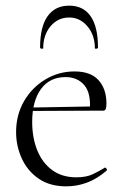

<svg xmlns="http://www.w3.org/2000/svg" viewBox="-20 -648 445 680"><path d="M215 12Q156 12 116.5 -15.5Q77 -43 57 -87Q37 -131 37 -180Q37 -241 65 -289.5Q93 -338 140.5 -366.5Q188 -395 244 -395Q301 -395 329 -364Q357 -333 357 -281Q357 -268 354.5 -262Q352 -256 345 -256H298Q303 -318 278.5 -346.5Q254 -375 212 -375Q156 -375 125 -332.5Q94 -290 94 -216Q94 -160 112 -115.5Q130 -71 165 -45.5Q200 -20 250 -20Q285 -20 307.5 -30.5Q330 -41 351 -54Q353 -56 356.5 -51.5Q360 -47 358 -44Q323 -14 287.5 -1Q252 12 215 12ZM81 -255 80 -267 308 -271V-256ZM133 -477Q133 -475 127.5 -475.5Q122 -476 122 -480Q122 -553 148.5 -590.5Q175 -628 225 -628Q275 -628 301 -590.5Q327 -553 327 -480Q327 -476 321.5 -475.5Q316 -475 316 -477Q316 -524 289.5 -555Q263 -586 225 -586Q185 -586 159 -555Q133 -524 133 -477Z"/></svg>

Font: Cormorant Infant Light
Style: Regular
Weight: 300
Designer: Christian Thalmann (Catharsis Fonts)
Foundry: Catharsis Fonts
Version: Version 4.001